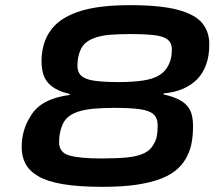

<svg xmlns="http://www.w3.org/2000/svg" viewBox="-20 -716 853 744"><path d="M378 8Q284 8 223 -2.5Q162 -13 127.5 -33.5Q93 -54 78.5 -82Q64 -110 64 -145Q64 -178 72 -207Q80 -236 95 -260Q109 -286 130.5 -303.5Q152 -321 182 -332Q212 -343 250 -348V-352Q196 -364 168.5 -392.5Q141 -421 141 -479Q141 -512 149 -541Q157 -570 172 -592Q189 -618 215.5 -637Q242 -656 280.5 -669.5Q319 -683 369.5 -689.5Q420 -696 483 -696Q602 -696 669 -678Q736 -660 763.5 -626.5Q791 -593 791 -545Q791 -522 788 -502Q785 -482 778 -464Q767 -433 745 -410Q723 -387 690.5 -372.5Q658 -358 614 -354V-350Q651 -342 676.5 -328.5Q702 -315 715 -292Q728 -269 728 -227Q728 -196 723.5 -168Q719 -140 708 -117Q695 -87 670 -63.5Q645 -40 606 -24.5Q567 -9 511 -0.5Q455 8 378 8ZM375 -102Q433 -102 473 -106Q513 -110 539 -122.5Q565 -135 577 -160Q585 -173 588 -190.5Q591 -208 591 -230Q591 -259 574.5 -273.5Q558 -288 521 -293Q484 -298 422 -298Q379 -298 345 -295Q311 -292 286.5 -284.5Q262 -277 245 -263.5Q228 -250 220 -227Q215 -215 212 -199.5Q209 -184 209 -165Q209 -125 248.5 -113.5Q288 -102 375 -102ZM440 -398Q495 -398 534.5 -404Q574 -410 598 -425Q622 -440 634 -466Q640 -478 643 -492.5Q646 -507 646 -525Q646 -549 630.5 -562Q615 -575 580 -579.5Q545 -584 484 -584Q442 -584 409.5 -581.5Q377 -579 353.5 -571.5Q330 -564 314.5 -552Q299 -540 291 -520Q286 -509 283 -493.5Q280 -478 280 -461Q280 -436 295.5 -422Q311 -408 346.5 -403Q382 -398 440 -398Z"/></svg>

Font: Saira Expanded SemiBold
Style: Italic
Weight: 600
Width: 7
Italic angle: -12°
Designer: Hector Gatti with collaboration of the Omnibus-Type team
Foundry: Omnibus-Type
Version: Version 1.101